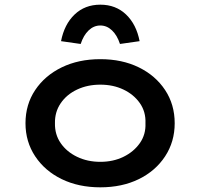

<svg xmlns="http://www.w3.org/2000/svg" viewBox="-20 -791 856 821"><path d="M409 10Q316 10 244 -25Q172 -60 130.5 -122.5Q89 -185 89 -264Q89 -344 130.5 -406Q172 -468 244 -503Q316 -538 409 -538Q502 -538 573.5 -503Q645 -468 686 -406Q727 -344 727 -264Q727 -185 686 -122.5Q645 -60 573.5 -25Q502 10 409 10ZM409 -99Q464 -99 508 -120.5Q552 -142 578 -179Q604 -216 602 -264Q604 -313 578 -350Q552 -387 508 -408Q464 -429 409 -429Q354 -429 309.5 -408Q265 -387 239.5 -349.5Q214 -312 215 -264Q214 -216 239.5 -179Q265 -142 309.5 -120.5Q354 -99 409 -99ZM325 -603 241 -615Q255 -687 299 -729Q343 -771 409 -771Q475 -771 519 -729Q563 -687 577 -615L493 -603Q481 -640 459 -661Q437 -682 409 -682Q381 -682 359 -661Q337 -640 325 -603Z"/></svg>

Font: Lexend Giga Medium
Style: Regular
Weight: 500
Designer: Bonnie Shaver-Troup, Thomas Jockin
Foundry: Lexend
Version: Version 1.007